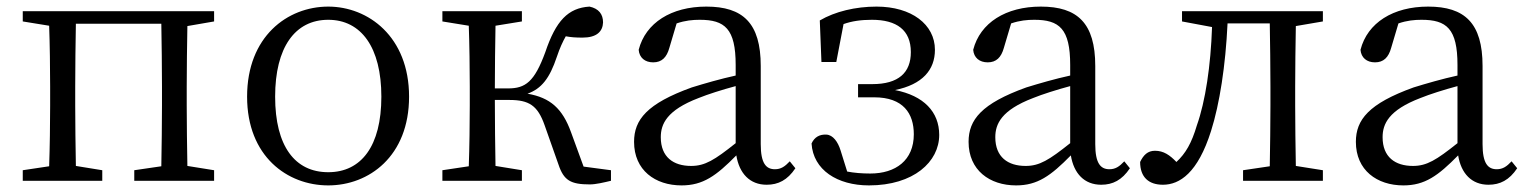

<svg xmlns="http://www.w3.org/2000/svg" viewBox="-20 -548 4630 582"><path d="M629 -483V-514H49V-483L129 -470C131 -415 132 -339 132 -286V-228C132 -176 131 -99 129 -44L49 -32V0H290V-32L210 -45C209 -100 208 -176 208 -228V-286C208 -341 209 -421 210 -476H469C470 -421 471 -341 471 -286V-228C471 -176 470 -100 469 -44L387 -32V0H629V-32L548 -45C547 -100 546 -176 546 -228V-286C546 -338 547 -414 548 -469Z M975 14C1098 14 1220 -74 1220 -255C1220 -437 1096 -528 975 -528C851 -528 729 -437 729 -255C729 -74 851 14 975 14ZM975 -26C874 -26 814 -105 814 -255C814 -404 874 -488 975 -488C1075 -488 1136 -404 1136 -255C1136 -105 1075 -26 975 -26Z M1749 -43 1711 -147C1685 -219 1648 -252 1579 -264C1621 -279 1646 -310 1668 -376C1677 -403 1686 -422 1695 -438C1711 -435 1725 -434 1746 -434C1788 -434 1807 -452 1808 -480C1808 -505 1795 -522 1767 -528C1702 -524 1665 -485 1633 -390C1600 -300 1573 -280 1520 -280H1480C1480 -340 1481 -415 1482 -470L1562 -483V-514H1321V-483L1401 -470C1403 -415 1404 -339 1404 -286V-228C1404 -176 1403 -99 1401 -44L1321 -32V0H1562V-32L1482 -45C1481 -100 1480 -179 1480 -245H1524C1584 -245 1610 -228 1631 -168L1673 -49C1689 -1 1710 11 1768 11C1786 11 1811 5 1832 0V-32Z M2210 -114C2146 -63 2117 -45 2075 -45C2021 -45 1983 -72 1983 -132C1983 -172 2001 -214 2098 -251C2125 -262 2169 -276 2210 -287ZM2374 -59C2359 -43 2347 -35 2329 -35C2302 -35 2286 -53 2286 -111V-348C2286 -478 2232 -528 2121 -528C2015 -528 1937 -479 1916 -397C1918 -373 1935 -359 1960 -359C1986 -359 2001 -374 2009 -403L2031 -477C2057 -486 2080 -488 2101 -488C2177 -488 2210 -461 2210 -351V-319C2164 -309 2116 -295 2077 -283C1941 -234 1902 -185 1902 -118C1902 -32 1966 14 2046 14C2111 14 2151 -15 2212 -77C2221 -22 2253 12 2304 12C2339 12 2367 -2 2391 -38Z M2470 -360H2515L2537 -475C2562 -484 2590 -488 2623 -488C2698 -488 2741 -457 2741 -390C2741 -328 2704 -293 2624 -293H2581V-253H2630C2718 -253 2750 -204 2750 -141C2750 -62 2695 -22 2618 -22C2592 -22 2569 -24 2548 -28L2528 -92C2520 -118 2505 -139 2485 -140C2465 -141 2449 -133 2440 -113C2445 -33 2518 14 2614 14C2750 14 2827 -58 2827 -139C2827 -209 2780 -258 2693 -275C2776 -292 2814 -336 2814 -397C2814 -474 2743 -528 2637 -528C2573 -528 2511 -513 2465 -486Z M3224 -114C3160 -63 3131 -45 3089 -45C3035 -45 2997 -72 2997 -132C2997 -172 3015 -214 3112 -251C3139 -262 3183 -276 3224 -287ZM3388 -59C3373 -43 3361 -35 3343 -35C3316 -35 3300 -53 3300 -111V-348C3300 -478 3246 -528 3135 -528C3029 -528 2951 -479 2930 -397C2932 -373 2949 -359 2974 -359C3000 -359 3015 -374 3023 -403L3045 -477C3071 -486 3094 -488 3115 -488C3191 -488 3224 -461 3224 -351V-319C3178 -309 3130 -295 3091 -283C2955 -234 2916 -185 2916 -118C2916 -32 2980 14 3060 14C3125 14 3165 -15 3226 -77C3235 -22 3267 12 3318 12C3353 12 3381 -2 3405 -38Z M3990 -483V-514H3563V-483L3654 -466C3650 -349 3634 -241 3608 -168C3592 -114 3574 -83 3546 -57C3526 -78 3507 -91 3481 -91C3459 -91 3446 -78 3436 -57C3436 -11 3462 12 3505 12C3556 12 3611 -24 3651 -151C3677 -233 3695 -349 3701 -477H3829C3830 -422 3831 -341 3831 -286V-228C3831 -176 3830 -100 3829 -44L3748 -32V0H3990V-32L3908 -45C3907 -100 3906 -176 3906 -228V-286C3906 -338 3907 -414 3908 -469Z M4398 -114C4334 -63 4305 -45 4263 -45C4209 -45 4171 -72 4171 -132C4171 -172 4189 -214 4286 -251C4313 -262 4357 -276 4398 -287ZM4562 -59C4547 -43 4535 -35 4517 -35C4490 -35 4474 -53 4474 -111V-348C4474 -478 4420 -528 4309 -528C4203 -528 4125 -479 4104 -397C4106 -373 4123 -359 4148 -359C4174 -359 4189 -374 4197 -403L4219 -477C4245 -486 4268 -488 4289 -488C4365 -488 4398 -461 4398 -351V-319C4352 -309 4304 -295 4265 -283C4129 -234 4090 -185 4090 -118C4090 -32 4154 14 4234 14C4299 14 4339 -15 4400 -77C4409 -22 4441 12 4492 12C4527 12 4555 -2 4579 -38Z"/></svg>

Font: Shippori Mincho
Style: Regular
Weight: 400
Designer: Bonji Tadano  Ryoko NISHIZUKA  (kana & ideographs); Frank Grießhammer (Latin, Greek & Cyrillic); Wenlong ZHANG  (bopomof
Foundry: Adobe Systems Incorporated
Version: Version 1.003;PS 1.001;hotconv 16.6.54;makeotf.lib2.5.65590